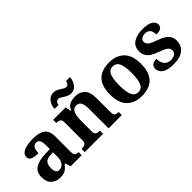

<svg xmlns="http://www.w3.org/2000/svg" viewBox="45 -1516 2278 2278"><g transform="rotate(-45 1183.5 -377.0)"><path d="M202 10Q136 10 90.5 -30Q45 -70 45 -153Q45 -234 101 -273Q157 -312 269 -316L351 -319V-374Q351 -408 347 -433.5Q343 -459 330 -473.5Q317 -488 289 -488Q264 -488 249 -474Q234 -460 228 -435.5Q222 -411 222 -380Q155 -380 121 -395Q87 -410 87 -447Q87 -484 115 -506Q143 -528 190 -538.5Q237 -549 293 -549Q398 -549 450.5 -511Q503 -473 503 -379V-124Q503 -83 516 -68Q529 -53 563 -53H567V0H381L360 -69H351Q329 -42 309.5 -24.5Q290 -7 265 1.5Q240 10 202 10ZM257 -63Q300 -63 325.5 -98Q351 -133 351 -191V-266L306 -263Q246 -260 223 -231.5Q200 -203 200 -149Q200 -63 257 -63Z M619 0V-53H621Q655 -53 677 -65Q699 -77 699 -122V-418Q699 -460 679.5 -471.5Q660 -483 627 -483H624V-536H834L847 -465H852Q872 -503 895.5 -520.5Q919 -538 946.5 -543.5Q974 -549 1005 -549Q1082 -549 1126 -503Q1170 -457 1170 -356V-124Q1170 -78 1186.5 -65.5Q1203 -53 1237 -53H1240V0H1018V-329Q1018 -394 1000 -429Q982 -464 938 -464Q905 -464 886 -442.5Q867 -421 859 -385.5Q851 -350 851 -309V-118Q851 -76 870.5 -64.5Q890 -53 923 -53H926V0ZM999 -606Q972 -606 950 -615.5Q928 -625 909.5 -637.5Q891 -650 874.5 -659.5Q858 -669 842 -669Q820 -669 808 -652.5Q796 -636 793 -616H728Q730 -657 746.5 -690.5Q763 -724 790.5 -744Q818 -764 854 -764Q881 -764 902.5 -754.5Q924 -745 942.5 -732.5Q961 -720 977.5 -710.5Q994 -701 1010 -701Q1032 -701 1044 -717.5Q1056 -734 1059 -754H1124Q1122 -714 1105.5 -680Q1089 -646 1062 -626Q1035 -606 999 -606Z M1571 10Q1451 10 1382 -59.5Q1313 -129 1313 -270Q1313 -411 1379 -480Q1445 -549 1574 -549Q1694 -549 1763 -480Q1832 -411 1832 -270Q1832 -129 1765.5 -59.5Q1699 10 1571 10ZM1573 -53Q1631 -53 1654 -108.5Q1677 -164 1677 -271Q1677 -377 1653.5 -431Q1630 -485 1572 -485Q1514 -485 1491 -431.5Q1468 -378 1468 -270Q1468 -164 1491.5 -108.5Q1515 -53 1573 -53Z M2110 10Q2001 10 1955 -23.5Q1909 -57 1909 -107Q1909 -140 1925 -156Q1941 -172 1963 -177.5Q1985 -183 2002 -183Q2002 -121 2031.5 -85Q2061 -49 2110 -49Q2162 -49 2185.5 -69Q2209 -89 2209 -117Q2209 -139 2198 -155.5Q2187 -172 2160 -186.5Q2133 -201 2086 -217Q2032 -236 1995 -258.5Q1958 -281 1938.5 -312.5Q1919 -344 1919 -389Q1919 -469 1978 -508.5Q2037 -548 2134 -548Q2197 -548 2235.5 -534.5Q2274 -521 2291.5 -499.5Q2309 -478 2309 -455Q2309 -421 2285.5 -403.5Q2262 -386 2207 -386Q2207 -436 2185 -463.5Q2163 -491 2119 -491Q2087 -491 2062.5 -475.5Q2038 -460 2038 -429Q2038 -408 2049.5 -392Q2061 -376 2091 -361Q2121 -346 2175 -327Q2220 -312 2254 -290.5Q2288 -269 2307.5 -238.5Q2327 -208 2327 -166Q2327 -83 2270.5 -36.5Q2214 10 2110 10Z"/></g></svg>

Font: Noto Naskh Arabic
Style: Bold
Weight: 700
Designer: Monotype Design Team, David Williams, Mohamad Dakak and Nizar Qandah
Foundry: Monotype Imaging Inc.
Version: Version 2.016